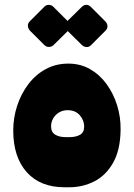

<svg xmlns="http://www.w3.org/2000/svg" viewBox="-20 -787 566 812"><path d="M253 5Q150 5 93 -59Q36 -123 36 -235Q36 -289 52.5 -339.5Q69 -390 99.5 -430.5Q130 -471 173 -494.5Q216 -518 269 -518Q320 -518 361 -494.5Q402 -471 431 -431Q460 -391 475.5 -341Q491 -291 490 -238Q489 -152 458 -98Q427 -44 378 -19.5Q329 5 273 5ZM258 -207H273Q301 -207 318.5 -217Q336 -227 336 -252Q336 -278 317.5 -299.5Q299 -321 266 -321Q245 -321 229 -311Q213 -301 204.5 -285.5Q196 -270 196 -253Q196 -228 213.5 -217.5Q231 -207 258 -207ZM206 -596Q199 -589 187.5 -588.5Q176 -588 167 -597L106 -658Q99 -666 98 -677Q97 -688 106 -697L167 -758Q176 -767 187 -766.5Q198 -766 206 -758L267 -697Q276 -688 276.5 -676.5Q277 -665 268 -657ZM365 -596Q356 -587 345 -588Q334 -589 326 -597L264 -658Q256 -666 256 -677.5Q256 -689 264 -697L326 -758Q334 -766 344.5 -766.5Q355 -767 364 -758L425 -697Q434 -688 434.5 -677Q435 -666 426 -657Z"/></svg>

Font: Rubik Black
Style: Italic
Weight: 900
Italic angle: -12°
Designer: Hubert and Fischer
Foundry: Hubert and Fischer
Version: Version 2.300;gftools[0.9.30]